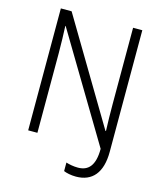

<svg xmlns="http://www.w3.org/2000/svg" viewBox="-129 -808 918 1086"><g transform="rotate(15 329.5 -265.5)"><path d="M419 183C514 183 568 121 568 -2V-714H514V-267C514 -216 515 -157 517 -110H514L154 -714H91V0H145V-465C145 -522 143 -580 141 -625H143L514 -5C514 95 476 131 417 131C391 131 366 126 347 120V170C363 177 390 183 419 183Z"/></g></svg>

Font: Noto Sans SemiCondensed Light
Style: Regular
Weight: 300
Width: 4
Designer: Monotype Design Team
Foundry: Monotype Imaging Inc.
Version: Version 2.013